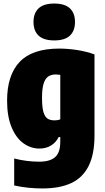

<svg xmlns="http://www.w3.org/2000/svg" viewBox="-20 -833 592 1083"><path d="M60 213V61Q130.5 79 201 79Q262 79 291 53.2Q320 27.5 320 -33V-60H311Q295 -28.5 267.2 -11.8Q239.5 5 202 5Q154.5 5 113 -24.2Q71.5 -53.5 45.8 -114.2Q20 -175 20 -265Q20 -409 90.8 -483.8Q161.5 -558.5 313 -559Q364 -559 417 -550.5Q470 -542 513 -526V-68Q513 36.5 480.2 102.5Q447.5 168.5 382.8 199.2Q318 230 219 230Q181 230 138.5 225.8Q96 221.5 60 213ZM320 -160V-411Q304 -413 295 -413Q269 -413 252 -401.5Q235 -390 226 -361.2Q217 -332.5 217 -282Q217 -230.5 224.5 -203Q232 -175.5 247 -164.8Q262 -154 288 -154Q306.5 -154 320 -160ZM169 -709Q169 -759 197.8 -786Q226.5 -813 286 -813Q345.5 -813 374.2 -786Q403 -759 403 -709Q403 -659 374.2 -632Q345.5 -605 286 -605Q226.5 -605 197.8 -632Q169 -659 169 -709Z"/></svg>

Font: Encode Sans Condensed Black
Style: Regular
Weight: 900
Width: 3
Designer: Multiple Designers
Foundry: Impallari Type
Version: Version 2.000